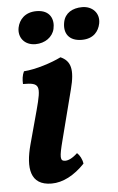

<svg xmlns="http://www.w3.org/2000/svg" viewBox="-50 -686 451 731"><g transform="rotate(-5 176.0 -320.5)"><path d="M103 -525C139 -525 169 -546 176 -577C184 -612 170 -650 117 -650C73 -650 50 -623 44 -593C37 -556 61 -525 103 -525ZM280 -526C325 -526 345 -553 351 -582C359 -622 330 -650 292 -650C254 -650 226 -633 219 -600C210 -557 231 -526 280 -526ZM118 9C161 9 205 -14 245 -56C243 -73 234 -89 224 -98C205 -80 189 -73 177 -73C156 -73 157 -89 173 -151L222 -342C242 -418 231 -450 193 -467C157 -449 95 -429 50 -426C43 -412 41 -395 42 -378C107 -378 110 -367 85 -274L50 -145C27 -59 35 9 118 9Z"/></g></svg>

Font: Vollkorn Semibold
Style: Italic
Weight: 600
Italic angle: -11°
Designer: Friedrich Althausen
Foundry: Friedrich Althausen
Version: Version 4.015;PS 004.015;hotconv 1.0.88;makeotf.lib2.5.64775